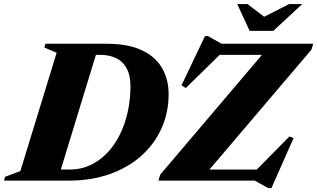

<svg xmlns="http://www.w3.org/2000/svg" viewBox="-62 -904 1588 961"><path d="M289 -55.5Q342 -55.5 388 -76.5Q434 -97.5 471.2 -135.2Q508.5 -173 535.2 -225Q562 -277 576.5 -340.2Q591 -403.5 591 -474Q591 -525 573.2 -559.8Q555.5 -594.5 521.2 -612Q487 -629.5 437.5 -629.5H337.5L328 -685H471.5Q579 -685 647.5 -652.8Q716 -620.5 749 -563.5Q782 -506.5 782 -432.5Q782 -341.5 747 -262.8Q712 -184 646.2 -125Q580.5 -66 488.2 -33Q396 0 282 0H118.5L149.5 -55.5ZM221.5 -640 160 -666 165.5 -685H435L225.5 0H-42L-36.5 -19L40 -48ZM1506 -685 1496.5 -655 960 -24.5 855.5 -55.5H1223.5L1386.5 -221L1407.5 -213L1296.5 37.5H1280.5L1213 0H731L740 -30L1276 -661L1417.5 -629.5H1037.5L868 -463.5L846.5 -477L964 -723.5H979L1047 -685ZM1450.5 -883.5 1306 -749.5H1187.5L1125.5 -883.5H1177L1275.5 -808.5H1237L1385 -883.5Z"/></svg>

Font: Newsreader 36pt ExtraBold
Style: Italic
Weight: 800
Italic angle: -17°
Designer: Hugues Gentile
Foundry: Production Type
Version: Version 1.003